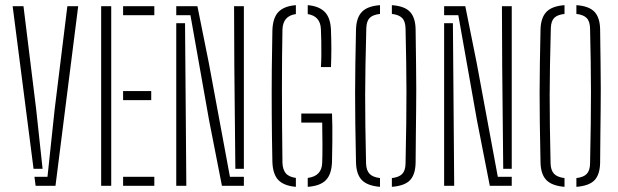

<svg xmlns="http://www.w3.org/2000/svg" viewBox="-20 -720 2396 744"><path d="M29 -696H71L120 -298L145 -66H110ZM113.5 -35H164L192 -298L241 -696H283L195 0H118Z M372 0V-696H411V0ZM457 0V-35H578V0ZM457 -332V-367H566V-332ZM457 -661V-696H578V-661Z M840 0 790 -255 718 -661H663V-696H745L789 -477L871 -35H925V0ZM663 0V-630H697L700 -259L702 0ZM925 -66H892L888 -464L887 -696H925Z M1126.5 4Q1080 0 1058.5 -22.5Q1037 -45 1035.5 -93Q1033.5 -188.5 1033 -279Q1032.5 -369.5 1033.2 -451.2Q1034 -533 1035.5 -602Q1037 -651 1059 -673.8Q1081 -696.5 1126.5 -700V-665.5Q1076 -658.5 1074.5 -605Q1073.5 -558 1073 -500.5Q1072.5 -443 1072.5 -376.8Q1072.5 -310.5 1073 -238Q1073.5 -165.5 1074.5 -89Q1075.5 -63 1087.2 -48.8Q1099 -34.5 1126.5 -30.5ZM1172.5 4V-30.5Q1227 -37.5 1228.5 -89Q1229.5 -114.5 1229.5 -159.5Q1229.5 -204.5 1228.5 -245H1147.5V-280H1266.5Q1267.5 -259 1267.8 -232.2Q1268 -205.5 1267.8 -171.2Q1267.5 -137 1266.5 -93Q1265 -45 1243 -22.2Q1221 0.5 1172.5 4ZM1223.5 -460Q1225 -479 1225.2 -505.8Q1225.5 -532.5 1225 -559.8Q1224.5 -587 1223.5 -607Q1221.5 -657.5 1172.5 -665.5V-700Q1215.5 -696.5 1238 -674.2Q1260.5 -652 1262.5 -604Q1264 -563 1264 -530.2Q1264 -497.5 1262.5 -460Z M1452.5 4Q1404 0 1382.2 -22.2Q1360.5 -44.5 1359.5 -91Q1357.5 -176.5 1356.8 -240.5Q1356 -304.5 1356 -359.8Q1356 -415 1357 -473Q1358 -531 1359.5 -605Q1360.5 -651 1382.2 -673.8Q1404 -696.5 1452.5 -700V-666Q1425 -663 1412.8 -650.8Q1400.5 -638.5 1399.5 -612Q1397.5 -530.5 1396.2 -468Q1395 -405.5 1395 -349.2Q1395 -293 1395.8 -230.5Q1396.5 -168 1398.5 -86Q1399.5 -60 1411.8 -46.8Q1424 -33.5 1452.5 -30ZM1498.5 4V-30Q1526 -33 1538.5 -46Q1551 -59 1551.5 -86Q1553.5 -172 1554.2 -239.2Q1555 -306.5 1555 -364.8Q1555 -423 1554 -481.8Q1553 -540.5 1551.5 -609Q1551 -637 1538.5 -650Q1526 -663 1498.5 -666V-700Q1548 -696.5 1569 -673.8Q1590 -651 1590.5 -605Q1591.5 -529.5 1592.2 -474.5Q1593 -419.5 1593 -375.8Q1593 -332 1592.5 -290.8Q1592 -249.5 1591.5 -202Q1591 -154.5 1590.5 -91Q1590 -45 1569.5 -22.5Q1549 0 1498.5 4Z M1878 0 1828 -255 1756 -661H1701V-696H1783L1827 -477L1909 -35H1963V0ZM1701 0V-630H1735L1738 -259L1740 0ZM1963 -66H1930L1926 -464L1925 -696H1963Z M2167.5 4Q2119 0 2097.2 -22.2Q2075.5 -44.5 2074.5 -91Q2072.5 -176.5 2071.8 -240.5Q2071 -304.5 2071 -359.8Q2071 -415 2072 -473Q2073 -531 2074.5 -605Q2075.5 -651 2097.2 -673.8Q2119 -696.5 2167.5 -700V-666Q2140 -663 2127.8 -650.8Q2115.5 -638.5 2114.5 -612Q2112.5 -530.5 2111.2 -468Q2110 -405.5 2110 -349.2Q2110 -293 2110.8 -230.5Q2111.5 -168 2113.5 -86Q2114.5 -60 2126.8 -46.8Q2139 -33.5 2167.5 -30ZM2213.5 4V-30Q2241 -33 2253.5 -46Q2266 -59 2266.5 -86Q2268.5 -172 2269.2 -239.2Q2270 -306.5 2270 -364.8Q2270 -423 2269 -481.8Q2268 -540.5 2266.5 -609Q2266 -637 2253.5 -650Q2241 -663 2213.5 -666V-700Q2263 -696.5 2284 -673.8Q2305 -651 2305.5 -605Q2306.5 -529.5 2307.2 -474.5Q2308 -419.5 2308 -375.8Q2308 -332 2307.5 -290.8Q2307 -249.5 2306.5 -202Q2306 -154.5 2305.5 -91Q2305 -45 2284.5 -22.5Q2264 0 2213.5 4Z"/></svg>

Font: Big Shoulders Stencil Text SC Thin
Style: Regular
Weight: 100
Designer: Patric King
Foundry: XO Type Co
Version: Version 2.001